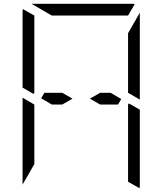

<svg xmlns="http://www.w3.org/2000/svg" viewBox="-20 -1020 856 1012"><path d="M99 -558V-959Q99 -968 101 -972L161 -938V-928V-892V-866V-735V-548V-531L157 -525ZM659 -475 717 -442V-41Q717 -32 715 -28L655 -62V-70V-82V-108V-134V-265V-450V-469ZM161 -265V-155L99 -47V-500V-505L161 -469V-452ZM253 -469 197 -502 214 -531H308L362 -500L308 -469ZM253 -938 146 -1000H408H676Q686 -1000 690 -998L655 -938H625H439H377ZM717 -953V-500V-495L655 -531V-550V-735V-845ZM508 -531H563L619 -498L602 -469H508L454 -500Z"/></svg>

Font: DSEG14 Modern Mini
Style: Light
Weight: 300
Designer: Keshikan(Twitter:@keshinomi_88pro)
Version: Version 0.46